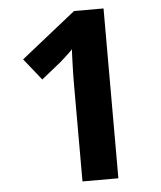

<svg xmlns="http://www.w3.org/2000/svg" viewBox="-52 -759 675 804"><g transform="rotate(-5 286.0 -357.0)"><path d="M413.1 0H262.2V-413.1Q262.2 -430.2 262.7 -455.3Q263.2 -480.5 264.2 -507.1Q265.1 -533.7 266.1 -555.2Q260.7 -548.8 244.4 -533.4Q228 -518.1 213.9 -505.9L131.8 -439.9L59.1 -530.8L289.1 -713.9H413.1Z"/></g></svg>

Font: Open Sans
Style: Bold
Weight: 700
Designer: Monotype Design Team
Foundry: Monotype Imaging Inc.
Version: Version 3.000; ttfautohint (v1.8.4)